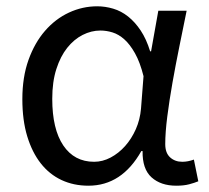

<svg xmlns="http://www.w3.org/2000/svg" viewBox="-20 -577 665 610"><path d="M261 13Q214 13 175.5 -5Q137 -23 109.5 -58Q82 -93 66.5 -144Q51 -195 51 -262Q51 -332 70.5 -386.5Q90 -441 123 -479Q156 -517 199 -537Q242 -557 289 -557Q314 -557 339.5 -549.5Q365 -542 387 -524.5Q409 -507 427 -480Q445 -453 457 -414H460L483 -543H573Q562 -489 550 -430Q538 -371 528 -314.5Q518 -258 511.5 -207Q505 -156 505 -119Q505 -91 520.5 -77Q536 -63 559 -63Q577 -63 596 -70L610 -1Q598 4 581 8.5Q564 13 540 13Q491 13 461.5 -13.5Q432 -40 433 -97H429Q367 13 261 13ZM279 -63Q306 -63 331.5 -76.5Q357 -90 377.5 -113Q398 -136 411.5 -166.5Q425 -197 428 -232L436 -335Q425 -379 409 -407.5Q393 -436 375 -452Q357 -468 337.5 -474Q318 -480 299 -480Q270 -480 242.5 -466Q215 -452 193.5 -425Q172 -398 159 -357.5Q146 -317 146 -263Q146 -167 181 -115Q216 -63 279 -63Z"/></svg>

Font: SpoqaHanSans-Regular
Style: Regular
Weight: 400
Designer: [Spoqa Han Sans] Dong-huui Kim \uAE40 \uB3D9 \uD718  Younghwa Kang \uAC15 \uC601 \uD654  [Noto Sans] Ryoko NISHIZUKA \u8
Foundry: Spoqa (http://www.spoqa-han-sans.com)
Version: Version 2.000